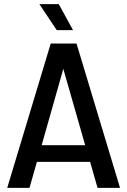

<svg xmlns="http://www.w3.org/2000/svg" viewBox="-20 -911 616 931"><path d="M15 0H123L159 -126H417L453 0H562L351 -700H226ZM171 -891 255 -765H334L265 -891ZM182 -207 287 -577 393 -207Z"/></svg>

Font: Vanilla Cream DemiBold
Style: Regular
Weight: 600
Designer: Jeremy Tribby, Jinavaṁso
Foundry: Tribby Type
Version: Version 1.422;Glyphs 3.1.2 (3151)